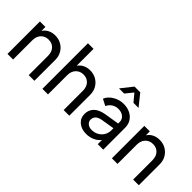

<svg xmlns="http://www.w3.org/2000/svg" viewBox="29 -1514 2256 2256"><g transform="rotate(45 1157.5 -386.0)"><path d="M72 -539H163V-473Q187 -511 227 -531Q267 -551 317 -551Q374 -551 420 -524.5Q466 -498 492.5 -452Q519 -406 519 -349V0H425V-319Q425 -385 389.5 -423Q354 -461 296 -461Q238 -461 201.5 -422.5Q165 -384 165 -319V0H72Z M652 -757H745V-476Q769 -512 808.5 -531.5Q848 -551 897 -551Q954 -551 1000 -524.5Q1046 -498 1072.5 -452Q1099 -406 1099 -349V0H1005V-319Q1005 -385 969 -423Q933 -461 876 -461Q819 -461 782 -422.5Q745 -384 745 -319V0H652Z M1210 -141Q1210 -207 1253.5 -251.5Q1297 -296 1386 -311L1570 -341V-366Q1570 -410 1537 -437.5Q1504 -465 1452 -465Q1406 -465 1370.5 -441.5Q1335 -418 1318 -379L1237 -421Q1260 -477 1321 -514Q1382 -551 1454 -551Q1515 -551 1562.5 -527.5Q1610 -504 1636.5 -462Q1663 -420 1663 -366V0H1572V-70Q1543 -32 1495.5 -10Q1448 12 1390 12Q1310 12 1260 -30.5Q1210 -73 1210 -141ZM1401 -67Q1450 -67 1488.5 -88.5Q1527 -110 1548.5 -147Q1570 -184 1570 -229V-263L1407 -236Q1308 -219 1308 -144Q1308 -111 1334.5 -89Q1361 -67 1401 -67ZM1399 -784H1494L1610 -640H1525L1447 -734L1371 -640H1285Z M1807 -539H1898V-473Q1922 -511 1962 -531Q2002 -551 2052 -551Q2109 -551 2155 -524.5Q2201 -498 2227.5 -452Q2254 -406 2254 -349V0H2160V-319Q2160 -385 2124.5 -423Q2089 -461 2031 -461Q1973 -461 1936.5 -422.5Q1900 -384 1900 -319V0H1807Z"/></g></svg>

Font: Evergrow Sans 
Style: Medium
Weight: 500
Foundry: 10Web
Version: Version 1.000